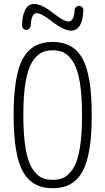

<svg xmlns="http://www.w3.org/2000/svg" viewBox="-20 -955 540 984"><path d="M310.1 -683.6Q285.2 -697.3 250 -697.3Q214.8 -697.3 189.9 -683.6Q165 -669.9 143.6 -635.3Q122.1 -600.6 110.8 -533.2Q99.6 -465.8 99.6 -364.7Q99.6 -263.7 110.8 -196.3Q122.1 -128.9 143.6 -94.2Q165 -59.6 189.9 -46.4Q214.8 -33.2 250 -33.2Q285.2 -33.2 310.1 -46.4Q335 -59.6 356.4 -94.2Q377.9 -128.9 389.2 -196.3Q400.4 -263.7 400.4 -364.7Q400.4 -465.8 389.2 -533.2Q377.9 -600.6 356.4 -635.3Q335 -669.9 310.1 -683.6ZM402.8 -75.7Q355.5 9.8 250 9.8Q144.5 9.8 97.2 -75.7Q49.8 -161.1 49.8 -365.2Q49.8 -569.3 97.2 -654.8Q144.5 -740.2 250 -740.2Q355.5 -740.2 402.8 -654.8Q450.2 -569.3 450.2 -365.2Q450.2 -161.1 402.8 -75.7ZM362.3 -903.3Q363.3 -912.1 369.6 -918.5Q376 -924.8 384.8 -924.8Q393.6 -924.8 400.9 -918Q408.2 -911.1 407.2 -902.3Q403.3 -798.8 343.8 -797.9Q306.6 -797.9 243.2 -847.7Q191.4 -887.7 168 -887.7Q140.6 -887.7 137.7 -825.2Q137.7 -816.4 130.9 -809.1Q124 -801.8 115.2 -801.8Q106.4 -801.8 99.1 -809.1Q91.8 -816.4 92.8 -825.2Q96.7 -935.5 156.2 -934.6Q193.4 -934.6 255.9 -885.7Q307.6 -844.7 332 -844.7Q359.4 -845.7 362.3 -903.3Z"/></svg>

Font: Rounded Mgen+ 1mn light
Style: Regular
Weight: 200
Designer: [Source Han Sans]
Ryoko NISHIZUKA  (kana & ideographs); Paul D. Hunt (Latin, Greek & Cyrillic); Wenlong ZHANG  (bopomofo
Version: Version 1.059.20150602